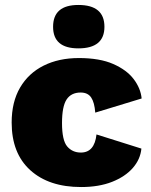

<svg xmlns="http://www.w3.org/2000/svg" viewBox="-20 -744 609 774"><path d="M298 -510Q382 -510 436.5 -486Q491 -462 519 -425Q547 -388 551 -347L364 -290Q361 -331 347.5 -351Q334 -371 305 -371Q267 -371 248.5 -343Q230 -315 230 -248Q230 -178 251 -153.5Q272 -129 306 -129Q361 -129 369 -202L550 -145Q546 -102 515.5 -67Q485 -32 432 -11Q379 10 307 10Q177 10 102 -58Q27 -126 27 -250Q27 -333 61 -391Q95 -449 156 -479.5Q217 -510 298 -510ZM296 -724Q401 -724 401 -636Q401 -549 296 -549Q194 -549 194 -636Q194 -724 296 -724Z"/></svg>

Font: Work Sans ExtraBold
Style: Regular
Weight: 800
Designer: Wei Huang
Foundry: Wei Huang
Version: Version 2.012; ttfautohint (v1.8.3)